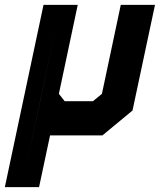

<svg xmlns="http://www.w3.org/2000/svg" viewBox="-60 -560 666 794"><path d="M-40 214 120 -540H261.5L183.5 -172L207.5 -141.5H324.5L361.5 -172L439.5 -540H581L488 -103L363.5 0H147L101.5 214ZM177 -477 43.5 153 106.5 -143.5Z"/></svg>

Font: Tourney Expanded Black
Style: Italic
Weight: 900
Width: 7
Italic angle: -12°
Designer: Tyler Finck
Foundry: Etcetera Type Co
Version: Version 1.010; ttfautohint (v1.8.3)